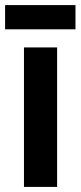

<svg xmlns="http://www.w3.org/2000/svg" viewBox="-37 -733 316 753"><path d="M187 0H57V-547H187ZM259 -713V-618H-17V-713Z"/></svg>

Font: Noto Sans Armenian ExtraCondensed
Style: Bold
Weight: 700
Width: 2
Designer: Monotype Design Team
Foundry: Monotype Imaging Inc.
Version: Version 2.008; ttfautohint (v1.8.4.7-5d5b)